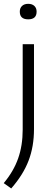

<svg xmlns="http://www.w3.org/2000/svg" viewBox="-29 -778 295 1028"><path d="M31 231 -9 202.5Q44 139 68.2 70Q92.5 1 92.5 -84V-541.5H153V-86.5Q153 6.5 124 82.2Q95 158 31 231ZM122 -674.5Q77 -674.5 77 -715.5Q77 -735 89 -746.2Q101 -757.5 122 -757.5Q143 -757.5 155 -746.2Q167 -735 167 -715.5Q167 -674.5 122 -674.5Z"/></svg>

Font: Encode Sans Expanded Light
Style: Regular
Weight: 300
Width: 7
Designer: Multiple Designers
Foundry: Impallari Type
Version: Version 3.000; ttfautohint (v1.8.3) -l 8 -r 50 -G 200 -x 14 